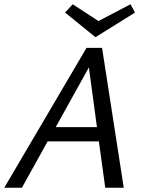

<svg xmlns="http://www.w3.org/2000/svg" viewBox="-25 -883 678 903"><path d="M440 -218H199L78 0H-5L382 -658H455L557 0H470ZM431 -285 393 -566 237 -285ZM610 -824 424 -708 281 -824 317 -863 438 -784 589 -863Z"/></svg>

Font: Ysabeau Medium
Style: Italic
Weight: 500
Italic angle: -12°
Designer: Christian Thalmann (Catharsis Fonts)
Version: Version 0.003